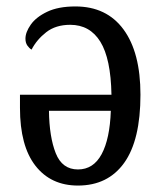

<svg xmlns="http://www.w3.org/2000/svg" viewBox="-20 -566 502 596"><path d="M222 10Q138 10 90 -51.5Q42 -113 42 -231V-272H326Q324 -384 291.5 -436.5Q259 -489 198 -489Q153 -489 123.5 -466Q94 -443 78 -412Q71 -416 65 -424.5Q59 -433 59 -446Q59 -466 75.5 -489.5Q92 -513 126.5 -529.5Q161 -546 214 -546Q311 -546 363.5 -474.5Q416 -403 416 -272Q416 -131 365.5 -60.5Q315 10 222 10ZM222 -40Q270 -40 295.5 -87.5Q321 -135 324 -222H132Q133 -141 153 -90.5Q173 -40 222 -40Z"/></svg>

Font: Noto Serif Condensed
Style: Regular
Weight: 400
Width: 3
Designer: Monotype Design Team
Foundry: Monotype Imaging Inc.
Version: Version 2.015